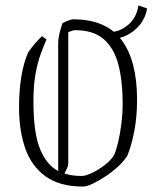

<svg xmlns="http://www.w3.org/2000/svg" viewBox="-20 -676 574 706"><path d="M151 -531Q140 -506 129 -475.5Q118 -445 110.5 -403.5Q103 -362 103 -302Q103 -186 127.5 -127.5Q152 -69 194 -47V-521Q194 -530 198 -549.5Q202 -569 210 -591Q222 -597 232.5 -601Q243 -605 249 -605Q370 -605 427 -529Q484 -453 484 -309Q484 -246 473.5 -192.5Q463 -139 448 -103Q436 -84 414.5 -64Q393 -44 368 -27.5Q343 -11 321 -0.5Q299 10 285 10Q199 10 147 -28Q95 -66 72.5 -131.5Q50 -197 50 -281Q50 -343 58.5 -394.5Q67 -446 83 -482Q94 -499 106.5 -513.5Q119 -528 134 -543ZM231 -74Q231 -67 226.5 -57Q222 -47 217 -38Q232 -33 248 -31Q264 -29 281 -29Q295 -29 319 -40.5Q343 -52 365.5 -69.5Q388 -87 399 -105Q406 -119 413.5 -149.5Q421 -180 426 -218.5Q431 -257 431 -297Q431 -377 415.5 -437.5Q400 -498 362 -531.5Q324 -565 257 -565Q246 -565 231 -557ZM394 -533 390 -559Q420 -559 451 -584.5Q482 -610 489 -656L521 -645Q515 -610 494.5 -585Q474 -560 446.5 -546.5Q419 -533 394 -533Z"/></svg>

Font: Grenze Gotisch ExtraLight
Style: Regular
Weight: 200
Designer: Renata Polastri
Foundry: Omnibus-Type
Version: Version 1.001